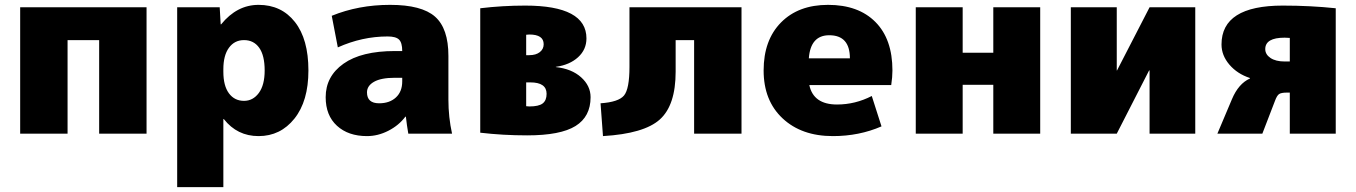

<svg xmlns="http://www.w3.org/2000/svg" viewBox="-20 -550 5579 790"><path d="M63 -520H583V0H388V-385H258V0H63Z M884 -520 888 -450H890Q955 -530 1044 -530Q1138 -530 1193.5 -459.5Q1249 -389 1249 -260Q1249 -134 1191.5 -62Q1134 10 1044 10Q956 10 901 -60H899V220H709V-520ZM1069 -260Q1069 -322 1046.5 -353.5Q1024 -385 984 -385Q945 -385 922 -353.5Q899 -322 899 -265V-255Q899 -197 922 -166Q945 -135 984 -135Q1021 -135 1045 -167.5Q1069 -200 1069 -260Z M1605 -340H1635Q1635 -374 1622 -387Q1609 -400 1575 -400Q1470 -400 1370 -355L1345 -485Q1455 -530 1585 -530Q1715 -530 1770 -481.5Q1825 -433 1825 -320V-140Q1825 -68 1840 0H1660Q1654 -34 1650 -70H1648Q1621 -34 1578 -12Q1535 10 1490 10Q1413 10 1366.5 -32.5Q1320 -75 1320 -150Q1320 -236 1393.5 -288Q1467 -340 1605 -340ZM1490 -170Q1490 -125 1540 -125Q1583 -125 1609 -149Q1635 -173 1635 -215V-230H1605Q1548 -230 1519 -213.5Q1490 -197 1490 -170Z M2145 -113Q2147 -113 2151.5 -112.5Q2156 -112 2158 -112Q2197 -112 2213 -124.5Q2229 -137 2229 -164Q2229 -211 2162 -211H2145ZM2145 -323H2158Q2185 -323 2201 -335.5Q2217 -348 2217 -368Q2217 -408 2158 -408Q2156 -408 2151.5 -407.5Q2147 -407 2145 -407ZM2410 -150Q2410 -70 2348 -31.5Q2286 7 2149 7Q2050 7 1956 -4V-516Q2047 -527 2141 -527Q2393 -527 2393 -392Q2393 -346 2358.5 -314.5Q2324 -283 2267 -275V-274Q2332 -267 2371 -232Q2410 -197 2410 -150Z M3031 0H2836V-385H2760V-255Q2760 -117 2695 -58.5Q2630 0 2461 10L2451 -125Q2525 -130 2547.5 -157Q2570 -184 2570 -275V-520H3031Z M3308 -310H3477Q3477 -405 3392 -405Q3315 -405 3308 -310ZM3310 -200Q3327 -120 3424 -120Q3499 -120 3567 -155L3607 -30Q3515 10 3407 10Q3278 10 3200 -63Q3122 -136 3122 -260Q3122 -385 3193.5 -457.5Q3265 -530 3387 -530Q3512 -530 3582 -459.5Q3652 -389 3652 -260Q3652 -233 3647 -200Z M3941 -201V0H3748V-520H3941V-333H4067V-520H4260V0H4067V-201Z M4576 -260 4710 -520H4898V0H4710V-260H4708L4575 0H4386V-520H4575V-260Z M5287 -394Q5283 -394 5276 -394.5Q5269 -395 5266 -395Q5186 -395 5186 -348Q5186 -326 5207.5 -311.5Q5229 -297 5266 -297H5287ZM5287 -169H5275Q5252 -169 5243 -163Q5234 -157 5226 -135L5174 0H4989L5049 -142Q5076 -206 5123 -227V-229Q5071 -246 5038.5 -284Q5006 -322 5006 -367Q5006 -527 5258 -527Q5372 -527 5476 -516V0H5287Z"/></svg>

Font: Mplus 1p Black
Style: Regular
Weight: 900
Version: Version 1.061